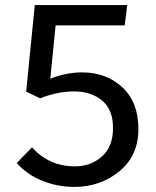

<svg xmlns="http://www.w3.org/2000/svg" viewBox="-20 -728 613 756"><path d="M138 -341C184 -359 228.8 -368 272.5 -368C316.2 -368 352.5 -356.2 381.5 -332.5C410.5 -308.8 425 -272.7 425 -224C425 -175.3 410.5 -138 381.5 -112C352.5 -86 317 -73 275 -73C207 -73 150.7 -98 106 -148L46 -86C73.3 -55.3 107 -32 147 -16C187 0 228.7 8 272 8C340.7 8 400 -12.5 450 -53.5C500 -94.5 525 -150 525 -220C525 -290 504 -344.7 462 -384C420 -423.3 367 -443 303 -443C261.7 -443 220 -434.7 178 -418L199 -628H471L481 -708H117L83 -367Z"/></svg>

Font: Telex Regular
Style: Regular
Weight: 400
Designer: Andres Torresi
Foundry: Andres Torresi
Version: Version 1.001